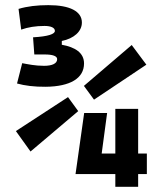

<svg xmlns="http://www.w3.org/2000/svg" viewBox="-20 -723 626 743"><path d="M272 -49.3H426.3V0H514.6V-49.3H548.3V-128.9H514.6V-301.8H426.3V-128.9H373.5L394.5 -285.6H305.7L272.5 -50.8ZM157.2 -387.2C251.5 -388.2 305.2 -419.9 305.2 -477.5C305.2 -518.6 271 -540.5 219.2 -549.8V-564.5C265.6 -573.7 296.9 -601.1 296.9 -635.7C296.9 -679.2 250.5 -703.1 167 -703.1C124 -703.1 85.4 -698.7 51.8 -688.5L62 -608.4C88.4 -617.7 117.7 -622.6 152.3 -622.6C178.2 -622.6 192.4 -615.2 192.4 -603.5C192.4 -591.3 167.5 -582 107.9 -578.6L112.8 -512.2H153.8C184.1 -512.2 201.2 -505.9 201.2 -494.1C201.2 -477.5 182.6 -468.3 150.4 -468.3C115.2 -468.3 87.4 -474.6 65.9 -478.5L45.9 -399.9C75.2 -391.6 112.8 -386.7 157.2 -387.2ZM98.1 -136.7 282.7 -293 243.2 -347.2 41.5 -215.8ZM343.8 -337.4 546.4 -472.7 489.7 -548.8 304.7 -390.6Z"/></svg>

Font: Cascadia Mono SemiBold
Style: Regular
Weight: 600
Monospace: yes
Designer: Aaron Bell
Foundry: Saja Typeworks
Version: Version 2404.023